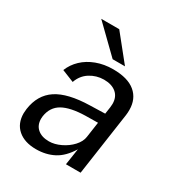

<svg xmlns="http://www.w3.org/2000/svg" viewBox="-174 -843 904 970"><g transform="rotate(30 278.0 -358.0)"><path d="M304 -318 391.5 -320.5 397.5 -361.5Q399 -372 399 -381.5Q399 -422 372.8 -444.2Q346.5 -466.5 300.5 -466.5Q256.5 -466 220.2 -443Q184 -420 169 -377L98 -405.5Q113 -443.5 143.8 -472.8Q174.5 -502 218.5 -518.5Q262.5 -535 315 -535Q400.5 -535 444.2 -498.5Q488 -462 488 -397Q488 -380.5 486 -366.5L433 0H347.5L362 -95.5Q326.5 -37.5 281 -13.8Q235.5 10 178 10Q111 10 72.2 -23.5Q33.5 -57 33.5 -116.5Q33.5 -124 35.5 -142Q48 -230 112.2 -272.5Q176.5 -315 304 -318ZM123.5 -136.5Q123.5 -99 148 -78Q172.5 -57 214.5 -57Q247 -57 282 -73.8Q317 -90.5 341.5 -117.2Q366 -144 370 -172.5L383 -262.5L310.5 -261.5Q223.5 -259.5 178.2 -233.8Q133 -208 124.5 -151Q123.5 -141 123.5 -136.5ZM358.5 -577.5H286.5L134.5 -725.5H239.5Z"/></g></svg>

Font: 1883 Sans
Style: Italic
Weight: 400
Italic angle: -8°
Designer: 1883 Sans project is a fork of Public Sans.
Version: Version 1.009